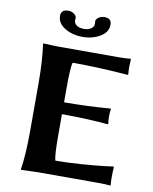

<svg xmlns="http://www.w3.org/2000/svg" viewBox="-91 -901 776 973"><g transform="rotate(10 297.0 -415.0)"><path d="M325.2 -790Q325.2 -793 324.7 -797.4Q324.2 -801.8 324.2 -803.2Q324.2 -814.5 337.2 -823.7Q350.1 -833 367.2 -833Q404.3 -833 403.8 -799.8Q403.8 -761.7 365 -738.3Q326.2 -714.8 274.2 -714.8Q222.2 -714.8 183.1 -738.5Q144 -762.2 144 -799.8Q144 -833 181.2 -833Q198.2 -833 211.2 -823.5Q224.1 -814 224.1 -803.2Q224.1 -802.2 223.6 -797.6Q223.1 -793 223.1 -790Q223.1 -775.9 236.6 -765.9Q250 -755.9 273.9 -755.9Q297.9 -755.9 311.5 -765.9Q325.2 -775.9 325.2 -790ZM240.2 -200.2Q240.2 -100.1 248 -73.2Q308.1 -73.2 382.1 -78.6Q456.1 -84 500 -89.4L543.9 -95.2L545.9 -90.8Q543.9 -74.7 543.9 -36.1Q543.9 -18.1 545.9 0L543.9 2.9Q520 0 483.9 0H169.9L85 2.9L84 0Q96.2 -81.1 96.2 -200.2V-444.8Q96.2 -560.1 84 -645L85.9 -647.9Q135.7 -645 169.9 -645H474.1Q510.3 -645 534.2 -647.9L536.1 -645Q534.2 -622.1 534.2 -609.9Q534.2 -585 536.1 -568.8L534.2 -564.9Q382.3 -577.1 248 -577.1Q240.2 -550.3 240.2 -444.8V-372.1Q359.4 -372.1 477.1 -381.8L480 -378.9Q477.1 -365.7 477.1 -341.8Q477.1 -317.9 480 -304.2L477.1 -300.8Q377.9 -310.5 240.2 -311Z"/></g></svg>

Font: Linux Biolinum O
Style: Bold
Weight: 700
Designer: Philipp H. Poll
Foundry: Philipp H. Poll
Version: Version 1.3.2